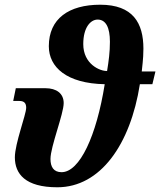

<svg xmlns="http://www.w3.org/2000/svg" viewBox="-20 -784 679 814"><path d="M223 10C406 10 533 -172 573 -427H626L639 -481H581C582 -498 588 -531 588 -578C588 -686 544 -764 405 -764C272 -764 187 -705 187 -588C187 -499 263 -430 424 -427C389 -208 318 -54 241 -54C207 -54 194 -77 194 -110C194 -162 250 -301 250 -347C250 -388 219 -410 173 -410H47L36 -356H62C84 -356 91 -345 91 -327C91 -299 43 -175 43 -117C43 -47 87 10 223 10ZM434 -483C404 -482 333 -512 333 -597C333 -668 364 -701 394 -701C429 -701 446 -667 446 -607C446 -563 441 -526 434 -483Z"/></svg>

Font: Noto Serif Condensed Extra
Style: Italic
Weight: 800
Width: 3
Italic angle: -12°
Designer: Monotype Design Team
Foundry: Monotype Imaging Inc.
Version: Version 1.901